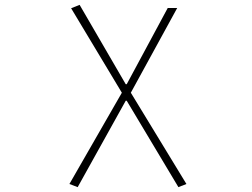

<svg xmlns="http://www.w3.org/2000/svg" viewBox="-20 -560 1040 791"><path d="M300 211 498 -145H502L715 211L748 198L519 -178L710 -527H671L502 -213H498L308 -540L273 -526L482 -178L266 198Z"/></svg>

Font: Harano Aji Gothic K1 ExtraLight
Style: Regular
Weight: 250
Foundry: Masamichi Hosoda
Version: HaranoAjiGothicK1-ExtraLight version 20230610;ttx 4.39.4